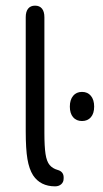

<svg xmlns="http://www.w3.org/2000/svg" viewBox="-20 -650 363 679"><path d="M175 9Q188 9 196.5 1.5Q205 -6 205 -18Q206 -31 200.5 -38.5Q195 -46 184 -49Q166 -54 155.5 -66.5Q145 -79 141 -105.5Q137 -132 137 -180V-589Q137 -609 128.5 -619.5Q120 -630 104 -630Q88 -630 79.5 -619.5Q71 -609 71 -589V-186Q71 -123 77 -87.5Q83 -52 97 -30Q123 9 175 9ZM270 -325Q250 -325 238.5 -311Q227 -297 227 -273Q227 -249 238.5 -235.5Q250 -222 270 -222Q290 -222 301.5 -235.5Q313 -249 313 -273Q313 -297 301.5 -311Q290 -325 270 -325Z"/></svg>

Font: Beiruti
Style: Regular
Weight: 400
Version: Version 1.00